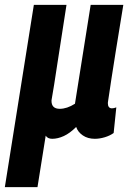

<svg xmlns="http://www.w3.org/2000/svg" viewBox="-59 -564 531 794"><path d="M-39 210 81 -544H216Q192 -393 178 -299Q164 -205 154 -149Q153 -114 188 -114Q218 -114 251 -135L316 -544H451Q432 -428 420 -353.5Q408 -279 401.5 -236Q395 -193 392 -172.5Q389 -152 388 -146Q387 -140 387 -138Q387 -116 404 -116Q412 -116 422 -120L411 -14Q396 -3 374.5 3.5Q353 10 333 10Q304 10 283.5 -4Q263 -18 256 -39Q230 -13 205 -1.5Q180 10 157 10Q138 10 130 -3L96 210Z"/></svg>

Font: Georama SemiCondensed
Style: Bold Italic
Weight: 700
Width: 4
Italic angle: -9°
Designer: Jean-Baptiste Levee
Foundry: Production Type
Version: Version 1.000